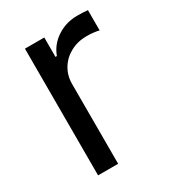

<svg xmlns="http://www.w3.org/2000/svg" viewBox="-139 -618 627 696"><g transform="rotate(-30 175.0 -269.5)"><path d="M67.4 -530.3H148.4V-449.2H154.3Q168.9 -489.7 206.5 -514.4Q244.1 -539.1 291 -539.1Q315.4 -539.1 335 -537.1V-452.1Q329.6 -454.1 314.2 -456.1Q298.8 -458 284.2 -458Q246.6 -458 216.3 -441.9Q186 -425.8 168.7 -397.5Q151.4 -369.1 151.4 -334V0H67.4Z"/></g></svg>

Font: WEMIX Pretendard
Style: Regular
Weight: 400
Designer: Base glyphs from Inter by Rasmus Andersson; Hangeul glyphs from Noto Sans CJK(Source Han Sans) by Jang Soo-young and Kan
Foundry: Kil Hyung-jin
Version: Version 1.000